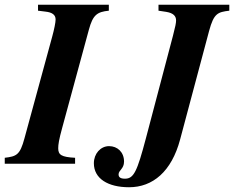

<svg xmlns="http://www.w3.org/2000/svg" viewBox="-52 -689 985 808"><path d="M51 -107C32 -36 17 -31 -32 -25V0H264V-25C207 -28 193 -37 193 -65C193 -81 196 -101 210 -152L322 -564C339 -627 357 -639 406 -644V-669H108V-644L140 -640C167 -637 182 -627 182 -607C182 -595 176 -565 168 -536ZM828 -559C848 -633 864 -638 913 -644V-669H615V-644L648 -639C678 -634 689 -621 689 -603C689 -592 686 -578 676 -539L562 -107C525 33 511 63 474 63C455 63 447 57 447 45C447 27 470 22 470 -9C470 -49 442 -74 407 -74C371 -74 343 -42 343 -2C343 63 403 99 491 99C591 99 670 33 706 -102Z"/></svg>

Font: XITS
Style: Bold Italic
Weight: 700
Italic angle: -16.33°
Designer: MicroPress Inc., with final additions and corrections provided by Coen Hoffman, Elsevier (retired)
Version: Version 1.105